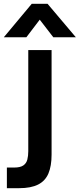

<svg xmlns="http://www.w3.org/2000/svg" viewBox="-75 -789 417 1005"><path d="M-39 196V88H-1Q31 88 47 77Q63 66 68 46.5Q73 27 73 3V-527H195V20Q195 80 178.5 119Q162 158 124.5 177Q87 196 25 196ZM-55 -594 91 -769H174L322 -594H204L133 -686L63 -594Z"/></svg>

Font: Onest SemiBold
Style: Regular
Weight: 600
Designer: Dmitri Voloshin, Andrey Kudryavtsev
Foundry: Dmitri Voloshin, Andrey Kudryavtsev
Version: Version 1.000;gftools[0.9.33]